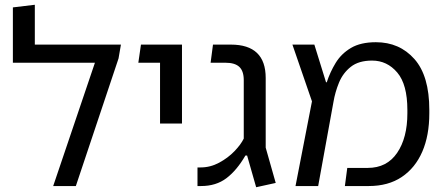

<svg xmlns="http://www.w3.org/2000/svg" viewBox="-20 -780 1859 805"><path d="M126 -593H487L477 -535L298 0H203L378 -517H34V-749L126 -760Z M651 -262V-517H560L571 -593H743V-262Z M1054 5 1016 -128H1009Q973 -66 929.5 -33Q886 0 823 0H808V-78H821Q862 -78 899 -98Q936 -118 963 -146Q990 -174 1002 -199V-444Q1002 -482 983.5 -499.5Q965 -517 925 -517H863L873 -593H948Q1094 -593 1094 -453V-161L1136 -13Z M1219 0 1288 -355 1206 -593H1298L1347 -435H1350Q1364 -478 1387.5 -516.5Q1411 -555 1451.5 -579Q1492 -603 1556 -603Q1655 -603 1717.5 -532.5Q1780 -462 1780 -319V-305Q1780 -212 1750.5 -144Q1721 -76 1664.5 -38Q1608 0 1526 0H1426L1436 -76H1522Q1602 -76 1645 -139Q1688 -202 1688 -305V-319Q1688 -426 1645.5 -476Q1603 -526 1540 -526Q1484 -526 1451 -500Q1418 -474 1401.5 -434Q1385 -394 1378 -352L1314 0Z"/></svg>

Font: Go Noto Current
Style: Regular
Weight: 400
Designer: Monotype Design Team
Foundry: Monotype Imaging Inc.
Version: Version 2.007; ttfautohint (v1.8) -l 8 -r 50 -G 200 -x 14 -D